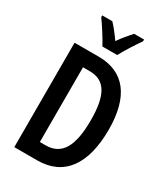

<svg xmlns="http://www.w3.org/2000/svg" viewBox="-225 -1037 994 1137"><g transform="rotate(30 272.0 -468.0)"><path d="M220 -777H321C343 -819 385 -884 413 -924V-936H345C320 -908 296 -880 270 -843C245 -879 218 -913 196 -936H127V-924C151 -892 199 -817 220 -777ZM499 -369C499 -594 407 -714 231 -714H66V0H223C404 0 499 -131 499 -369ZM379 -364C379 -188 332 -102 221 -102H182V-613H228C335 -613 379 -533 379 -364Z"/></g></svg>

Font: Noto Sans Hebrew ExtraCondensed SemiBold
Style: Regular
Weight: 600
Width: 2
Designer: Ben Nathan
Foundry: Google LLC
Version: Version 3.001